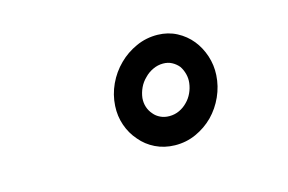

<svg xmlns="http://www.w3.org/2000/svg" viewBox="-49 -817 684 456"><g transform="rotate(-15 293.5 -589.0)"><path d="M220.7 -584Q219.2 -559.1 227.1 -536.4Q234.9 -513.7 250.5 -496.1Q265.1 -478.5 286.6 -468Q308.1 -457.5 334 -457Q361.8 -456.5 386.2 -467.5Q410.6 -478.5 429.2 -497.1Q447.8 -516.1 459 -541Q470.2 -565.9 471.7 -592.8Q473.1 -617.2 465.6 -640.1Q458 -663.1 443.8 -680.7Q429.2 -698.7 408.2 -709.7Q387.2 -720.7 361.8 -721.2Q333.5 -721.7 308.6 -710.4Q283.7 -699.2 265.1 -680.7Q245.6 -661.6 233.9 -636.5Q222.2 -611.3 220.7 -584ZM288.1 -585.4Q289.6 -598.1 295.2 -610.1Q300.8 -622.1 310.5 -631.3Q319.3 -640.6 331.3 -646.2Q343.3 -651.9 356.4 -651.9Q368.7 -651.9 378.2 -646.7Q387.7 -641.6 394.5 -633.3Q400.4 -624.5 403.3 -613.5Q406.2 -602.5 404.8 -591.3Q403.3 -578.6 397.9 -567.1Q392.6 -555.7 384.3 -547.4Q375.5 -538.1 364 -532.7Q352.5 -527.3 339.4 -527.3Q327.1 -527.3 317.4 -532Q307.6 -536.6 301.3 -544.4Q293.9 -552.7 290.5 -563.2Q287.1 -573.7 288.1 -585.4Z"/></g></svg>

Font: Roboto Mono SemiBold
Style: Italic
Weight: 600
Italic angle: -10°
Monospace: yes
Designer: Google
Version: Version 3.000